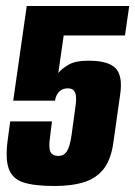

<svg xmlns="http://www.w3.org/2000/svg" viewBox="-20 -611 450 639"><path d="M161 8Q94 8 57.5 -4Q21 -16 9 -50Q-3 -84 6 -148L14 -207H153L147 -159Q141 -119 148 -105.5Q155 -92 174 -92Q192 -92 202 -106.5Q212 -121 218 -160L232 -263Q234 -277 233 -289.5Q232 -302 226 -309.5Q220 -317 205 -317Q188 -317 177 -306Q166 -295 163 -276H24L69 -591H410L396 -493H192L174 -368Q184 -381 207 -395Q230 -409 275 -409Q341 -409 365 -383.5Q389 -358 380 -297L358 -142Q351 -84 327 -51.5Q303 -19 262 -5.5Q221 8 161 8Z"/></svg>

Font: Alumni Sans Thin ExtraBold
Style: Italic
Weight: 800
Italic angle: -8°
Version: Version 1.016